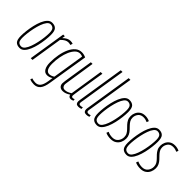

<svg xmlns="http://www.w3.org/2000/svg" viewBox="14 -1549 2577 2577"><g transform="rotate(45 1302.5 -260.0)"><path d="M120 10Q70 10 44 -17.5Q18 -45 18 -119Q18 -162 24.5 -217Q31 -272 44 -329Q57 -386 77.5 -434Q98 -482 126.5 -511.5Q155 -541 193 -541Q243 -541 269 -513.5Q295 -486 295 -412Q295 -369 288.5 -313.5Q282 -258 269 -201.5Q256 -145 235.5 -97Q215 -49 186.5 -19.5Q158 10 120 10ZM121 -20Q150 -20 172.5 -49.5Q195 -79 212 -126Q229 -173 240.5 -226.5Q252 -280 257.5 -329.5Q263 -379 263 -413Q263 -470 244 -490.5Q225 -511 193 -511Q164 -511 141 -481.5Q118 -452 101 -404.5Q84 -357 72.5 -303.5Q61 -250 55.5 -200.5Q50 -151 50 -118Q50 -60 68.5 -40Q87 -20 121 -20Z M439 -532 432 -489Q484 -542 538 -542Q565 -542 585 -534L574 -501Q553 -508 531 -508Q507 -508 482 -494.5Q457 -481 428 -451L357 0H324L408 -532Z M521 206 530 177Q565 189 600 189Q645 189 671 157Q697 125 709 49L719 -18Q700 -5 679 1.5Q658 8 639 8Q594 8 570 -32.5Q546 -73 546 -144Q546 -219 559 -290.5Q572 -362 598 -418.5Q624 -475 663 -508.5Q702 -542 754 -542Q775 -542 795 -537Q815 -532 833 -523L740 51Q727 139 693.5 179.5Q660 220 602 220Q557 220 521 206ZM796 -502Q785 -507 773.5 -510Q762 -513 750 -513Q711 -513 680 -482.5Q649 -452 626.5 -400.5Q604 -349 591.5 -284.5Q579 -220 579 -151Q579 -88 597.5 -55.5Q616 -23 650 -23Q667 -23 688.5 -30.5Q710 -38 724 -50Z M937 10Q902 10 882 -9.5Q862 -29 862 -62Q862 -77 866.5 -108Q871 -139 879.5 -193Q888 -247 901 -330Q914 -413 933 -532H965Q946 -407 933.5 -326Q921 -245 913.5 -197.5Q906 -150 902.5 -126Q899 -102 897.5 -91.5Q896 -81 896 -75Q896 -52 909.5 -36.5Q923 -21 949 -21Q994 -21 1045 -56L1119 -532H1152Q1130 -395 1116 -307Q1102 -219 1094 -167.5Q1086 -116 1082.5 -91Q1079 -66 1078 -57.5Q1077 -49 1077 -46Q1077 -34 1082 -27Q1087 -20 1101 -20Q1112 -20 1130 -28L1133 -2Q1123 4 1110.5 7Q1098 10 1090 10Q1072 10 1060 0.5Q1048 -9 1045 -29Q1017 -10 991 0Q965 10 937 10Z M1293 -740H1326L1224 -95Q1221 -78 1219 -66.5Q1217 -55 1217 -46Q1217 -35 1223.5 -27.5Q1230 -20 1248 -20Q1263 -20 1285 -28L1287 0Q1262 10 1236 10Q1208 10 1196 -3.5Q1184 -17 1184 -41Q1184 -47 1185 -54.5Q1186 -62 1187 -69Z M1443 -740H1476L1374 -95Q1371 -78 1369 -66.5Q1367 -55 1367 -46Q1367 -35 1373.5 -27.5Q1380 -20 1398 -20Q1413 -20 1435 -28L1437 0Q1412 10 1386 10Q1358 10 1346 -3.5Q1334 -17 1334 -41Q1334 -47 1335 -54.5Q1336 -62 1337 -69Z M1586 10Q1536 10 1510 -17.5Q1484 -45 1484 -119Q1484 -162 1490.5 -217Q1497 -272 1510 -329Q1523 -386 1543.5 -434Q1564 -482 1592.5 -511.5Q1621 -541 1659 -541Q1709 -541 1735 -513.5Q1761 -486 1761 -412Q1761 -369 1754.5 -313.5Q1748 -258 1735 -201.5Q1722 -145 1701.5 -97Q1681 -49 1652.5 -19.5Q1624 10 1586 10ZM1587 -20Q1616 -20 1638.5 -49.5Q1661 -79 1678 -126Q1695 -173 1706.5 -226.5Q1718 -280 1723.5 -329.5Q1729 -379 1729 -413Q1729 -470 1710 -490.5Q1691 -511 1659 -511Q1630 -511 1607 -481.5Q1584 -452 1567 -404.5Q1550 -357 1538.5 -303.5Q1527 -250 1521.5 -200.5Q1516 -151 1516 -118Q1516 -60 1534.5 -40Q1553 -20 1587 -20Z M1750 -10 1762 -41Q1802 -21 1851 -21Q1905 -21 1933 -57Q1961 -93 1961 -138Q1961 -171 1947 -195.5Q1933 -220 1912 -241Q1891 -262 1870.5 -284Q1850 -306 1835.5 -334Q1821 -362 1821 -400Q1821 -434 1836 -466.5Q1851 -499 1881.5 -520.5Q1912 -542 1960 -542Q1983 -542 2005.5 -536.5Q2028 -531 2042 -523L2031 -493Q2015 -500 1996.5 -505Q1978 -510 1956 -510Q1906 -510 1880 -477Q1854 -444 1854 -401Q1854 -370 1868 -346Q1882 -322 1903 -300.5Q1924 -279 1945 -256.5Q1966 -234 1980 -206Q1994 -178 1994 -142Q1994 -104 1978.5 -69.5Q1963 -35 1930.5 -12.5Q1898 10 1847 10Q1790 10 1750 -10Z M2149 10Q2099 10 2073 -17.5Q2047 -45 2047 -119Q2047 -162 2053.5 -217Q2060 -272 2073 -329Q2086 -386 2106.5 -434Q2127 -482 2155.5 -511.5Q2184 -541 2222 -541Q2272 -541 2298 -513.5Q2324 -486 2324 -412Q2324 -369 2317.5 -313.5Q2311 -258 2298 -201.5Q2285 -145 2264.5 -97Q2244 -49 2215.5 -19.5Q2187 10 2149 10ZM2150 -20Q2179 -20 2201.5 -49.5Q2224 -79 2241 -126Q2258 -173 2269.5 -226.5Q2281 -280 2286.5 -329.5Q2292 -379 2292 -413Q2292 -470 2273 -490.5Q2254 -511 2222 -511Q2193 -511 2170 -481.5Q2147 -452 2130 -404.5Q2113 -357 2101.5 -303.5Q2090 -250 2084.5 -200.5Q2079 -151 2079 -118Q2079 -60 2097.5 -40Q2116 -20 2150 -20Z M2313 -10 2325 -41Q2365 -21 2414 -21Q2468 -21 2496 -57Q2524 -93 2524 -138Q2524 -171 2510 -195.5Q2496 -220 2475 -241Q2454 -262 2433.5 -284Q2413 -306 2398.5 -334Q2384 -362 2384 -400Q2384 -434 2399 -466.5Q2414 -499 2444.5 -520.5Q2475 -542 2523 -542Q2546 -542 2568.5 -536.5Q2591 -531 2605 -523L2594 -493Q2578 -500 2559.5 -505Q2541 -510 2519 -510Q2469 -510 2443 -477Q2417 -444 2417 -401Q2417 -370 2431 -346Q2445 -322 2466 -300.5Q2487 -279 2508 -256.5Q2529 -234 2543 -206Q2557 -178 2557 -142Q2557 -104 2541.5 -69.5Q2526 -35 2493.5 -12.5Q2461 10 2410 10Q2353 10 2313 -10Z"/></g></svg>

Font: Georama Condensed ExtraLight
Style: Italic
Weight: 200
Width: 3
Italic angle: -9°
Designer: Jean-Baptiste Levee
Foundry: Production Type
Version: Version 1.000